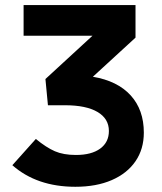

<svg xmlns="http://www.w3.org/2000/svg" viewBox="-20 -713 626 743"><path d="M271.5 9.8Q122.6 9.8 27.8 -73.7L118.7 -175.3Q159.2 -142.1 192.4 -127.7Q225.6 -113.3 273.9 -113.3Q334 -113.3 367.7 -137.9Q401.4 -162.6 401.4 -206.1Q401.4 -253.9 357.2 -279.8Q313 -305.7 231.4 -305.7H165.5L155.8 -407.2L337.9 -574.7H71.3V-693.4H504.4V-567.4L339.4 -416Q434.6 -399.9 485.6 -344Q536.6 -288.1 536.6 -199.7Q536.6 -136.2 504.4 -89.1Q472.2 -42 412.6 -16.1Q353 9.8 271.5 9.8Z"/></svg>

Font: Cascadia Code PL
Style: Bold
Weight: 700
Monospace: yes
Designer: Aaron Bell
Foundry: Saja Typeworks
Version: Version 2404.023; ttfautohint (v1.8.4)